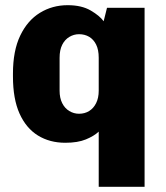

<svg xmlns="http://www.w3.org/2000/svg" viewBox="-20 -541 640 741"><path d="M361 180V-33Q343 -16 311.5 -3Q280 10 232 10Q172 10 126.5 -18Q81 -46 55.5 -102.5Q30 -159 30 -246V-257Q30 -345 58 -403.5Q86 -462 134 -491.5Q182 -521 241 -521Q295 -521 330 -500.5Q365 -480 380 -459L393 -511H538V180ZM285 -102Q307 -102 324 -112.5Q341 -123 351 -143Q361 -163 361 -191V-318Q361 -349 351 -369Q341 -389 324 -399Q307 -409 285 -409Q265 -409 247.5 -398.5Q230 -388 220 -368Q210 -348 210 -318V-191Q210 -163 220 -143Q230 -123 247.5 -112.5Q265 -102 285 -102Z"/></svg>

Font: Chivo Mono ExtraBold
Style: Regular
Weight: 800
Monospace: yes
Designer: Hector Gatti
Foundry: Omnibus-Type
Version: Version 1.008